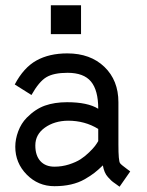

<svg xmlns="http://www.w3.org/2000/svg" viewBox="-20 -705 558 730"><path d="M173.3 -685.1H288.1V-575.2H173.3ZM114.3 -151.9Q114.3 -113.8 133.5 -92.5Q152.8 -71.3 187 -71.3Q215.8 -71.3 242.4 -79.8Q269 -88.4 286.1 -99.4Q303.2 -110.4 319.1 -126Q335 -141.6 341.3 -150.1Q347.7 -158.7 353.5 -168.5V-214.8Q302.7 -246.1 238.8 -246.1Q187 -245.6 150.6 -219.7Q114.3 -193.8 114.3 -151.9ZM430.2 -155.3Q430.2 -92.8 436.5 -84.5Q439.5 -80.6 445.6 -75.7Q451.7 -70.8 461.2 -63.7Q470.7 -56.6 475.1 -53.2L434.6 4.9Q431.2 2 419.7 -5.9Q408.2 -13.7 403.3 -18.3Q398.4 -22.9 390.6 -31.5Q382.8 -40 378.2 -51Q373.5 -62 371.1 -76.2Q353.5 -59.1 339.1 -47.9Q324.7 -36.6 301.8 -23.4Q278.8 -10.3 250 -3.7Q221.2 2.9 187 2.9Q125 2.9 81.5 -41.3Q38.1 -85.4 38.1 -147Q38.1 -175.8 49.3 -205.8Q60.5 -235.8 81.5 -257.3Q114.3 -290.5 150.9 -303.5Q187.5 -316.4 234.9 -316.4Q313 -316.4 353.5 -291.5Q353.5 -361.8 325.9 -395Q298.3 -428.2 236.8 -428.2Q184.6 -428.2 156.5 -411.6Q128.4 -395 99.6 -343.8L36.1 -383.8Q69.8 -447.8 118.4 -474.9Q167 -502 235.8 -502Q323.7 -502 377 -450.7Q430.2 -399.4 430.2 -316.4Z"/></svg>

Font: Fantasque Sans Mono
Style: Regular
Weight: 400
Monospace: yes
Designer: Jany Belluz
Version: Version 1.8.0 ; ttfautohint (v1.8.2)